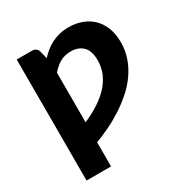

<svg xmlns="http://www.w3.org/2000/svg" viewBox="-162 -648 891 937"><g transform="rotate(-30 283.0 -180.0)"><path d="M57 166.5V-515.5H142Q168 -515.5 176.5 -491.5L187 -448Q202.5 -465 220.2 -479.2Q238 -493.5 258.5 -503.8Q279 -514 302.8 -519.8Q326.5 -525.5 354 -525.5Q394 -525.5 428 -513Q462 -500.5 486.8 -476.5Q511.5 -452.5 525.5 -417Q539.5 -381.5 539.5 -335.5Q539.5 -287.5 524.5 -245.5Q509.5 -203.5 483.8 -167.5Q458 -131.5 423.8 -101.5Q389.5 -71.5 351.2 -46.8Q313 -22 272.8 -2.8Q232.5 16.5 195 30.5V166.5ZM305 -418Q270.5 -418 244.5 -403.5Q218.5 -389 195 -361.5V-82Q240 -101.5 277.2 -125.5Q314.5 -149.5 341.2 -178.2Q368 -207 382.8 -241Q397.5 -275 397.5 -315.5Q397.5 -368.5 372.2 -393.2Q347 -418 305 -418Z"/></g></svg>

Font: Lato Heavy
Style: Regular
Weight: 800
Designer: Lukasz Dziedzic
Foundry: tyPoland Lukasz Dziedzic
Version: Version 2.007; 2014-02-27